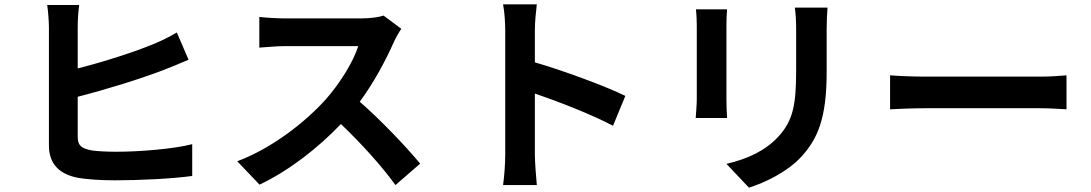

<svg xmlns="http://www.w3.org/2000/svg" viewBox="-20 -811 5040 887"><path d="M346 -788H198C202 -763 206 -713 206 -684C206 -621 206 -254 206 -139C206 -52 256 -5 343 11C386 18 446 22 511 22C622 22 773 15 868 2V-145C785 -123 624 -110 519 -110C474 -110 433 -112 404 -116C359 -125 339 -136 339 -179V-364C469 -397 633 -448 734 -487C768 -500 813 -519 851 -535L797 -661C758 -638 724 -622 688 -607C599 -570 458 -525 339 -495V-684C339 -712 341 -757 346 -788Z M1834 -678 1752 -739C1732 -732 1692 -726 1649 -726C1604 -726 1348 -726 1296 -726C1266 -726 1205 -729 1178 -733V-591C1199 -592 1254 -598 1296 -598C1339 -598 1594 -598 1635 -598C1613 -527 1552 -428 1486 -353C1392 -248 1237 -126 1076 -66L1179 42C1316 -23 1449 -127 1555 -238C1649 -148 1742 -46 1807 44L1921 -55C1862 -127 1741 -255 1642 -341C1709 -432 1765 -538 1799 -616C1808 -636 1826 -667 1834 -678Z M2314 -96C2314 -56 2310 4 2304 44H2460C2456 3 2451 -67 2451 -96V-379C2559 -342 2709 -284 2812 -230L2869 -368C2777 -413 2585 -484 2451 -523V-671C2451 -712 2456 -756 2460 -791H2304C2311 -756 2314 -706 2314 -671C2314 -586 2314 -172 2314 -96Z M3803 -776H3652C3656 -748 3658 -716 3658 -676C3658 -632 3658 -537 3658 -486C3658 -330 3645 -255 3576 -180C3516 -115 3435 -77 3336 -54L3440 56C3513 33 3617 -16 3683 -88C3757 -170 3799 -263 3799 -478C3799 -527 3799 -624 3799 -676C3799 -716 3801 -748 3803 -776ZM3339 -768H3195C3198 -745 3199 -710 3199 -691C3199 -647 3199 -411 3199 -354C3199 -324 3195 -285 3194 -266H3339C3337 -289 3336 -328 3336 -353C3336 -409 3336 -647 3336 -691C3336 -723 3337 -745 3339 -768Z M4092 -463V-306C4129 -308 4196 -311 4253 -311C4370 -311 4700 -311 4790 -311C4832 -311 4883 -307 4907 -306V-463C4881 -461 4837 -457 4790 -457C4700 -457 4371 -457 4253 -457C4201 -457 4128 -460 4092 -463Z"/></svg>

Font: Noto Sans CJK SC
Style: Bold
Weight: 700
Designer: Ryoko NISHIZUKA 西塚涼子 (kana, bopomofo & ideographs); Paul D. Hunt (Latin, Greek & Cyrillic); Sandoll Communications 산돌커뮤니
Foundry: Adobe
Version: Version 2.004;hotconv 1.0.118;makeotfexe 2.5.65603